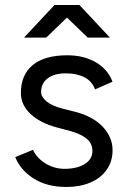

<svg xmlns="http://www.w3.org/2000/svg" viewBox="-20 -732 510 764"><path d="M40.8 -106.9 111.2 -135.8Q127.2 -101.9 161.9 -81.1Q196.6 -60.2 236.8 -60.2Q285.7 -60.2 316.7 -79.1Q347.7 -98 347.7 -131.2Q347.7 -161.2 324.9 -180.1Q302.2 -199.1 255.4 -211.9L207.2 -224.6Q138.8 -242.9 100.9 -279Q63.1 -315.1 63.1 -361.8Q63.1 -433.8 110 -472.9Q157 -512 248 -512Q313.7 -512 361.6 -483.9Q409.5 -455.8 427.7 -406.8L358.4 -376.3Q345.9 -409 316 -424.5Q286.1 -440.1 241.5 -440.1Q195.7 -440.1 169.7 -420.2Q143.6 -400.4 143.6 -366Q143.6 -346.1 165.8 -328Q187.9 -310 229.4 -299.7L278.5 -287.3Q350.1 -268.8 389 -227.5Q427.9 -186.2 427.9 -134.2Q427.9 -89.9 404.5 -56.5Q381 -23.1 339.3 -5.6Q297.7 12 244.7 12Q166.4 12 113.5 -21.9Q60.6 -55.9 40.8 -106.9ZM197.8 -709V-712H296.2L417.3 -582.5H329ZM196.8 -712H295.2V-709L164 -582.5H75.7Z"/></svg>

Font: Oak Sans Light
Style: Regular
Weight: 400
Designer: Erik Kennedy, Walven
Foundry: Erik Kennedy, Walven
Version: Version 1.100;Glyphs 3.1.2 (3151)